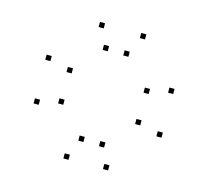

<svg xmlns="http://www.w3.org/2000/svg" viewBox="-83 -620 786 725"><g transform="rotate(15 310.0 -257.0)"><path d="M397.2 10V-10H377.2V10ZM560 -161.5V-181.5H540V-161.5ZM560 -332.2V-352.2H540V-332.2ZM403.8 -503.7V-523.7H383.8V-503.7ZM242.5 -503.7V-523.7H222.5V-503.7ZM80 -332.2V-352.2H60V-332.2ZM80 -161.5V-181.5H60V-161.5ZM242.5 10V-10H222.5V10ZM169.5 -185.5V-205.5H149.5V-185.5ZM169.5 -308.2V-328.2H149.5V-308.2ZM279.5 -424.2V-444.2H259.5V-424.2ZM360.2 -424.2V-444.2H340.2V-424.2ZM470.5 -308.2V-328.2H450.5V-308.2ZM470.5 -185.5V-205.5H450.5V-185.5ZM360.2 -69.5V-89.5H340.2V-69.5ZM279.5 -69.5V-89.5H259.5V-69.5Z"/></g></svg>

Font: Monaspace Krypton Dots Var
Style: Regular
Weight: 400
Designer: Riley Cran and the Lettermatic Team
Version: Version 1.100 (Monaspace Krypton Dots)